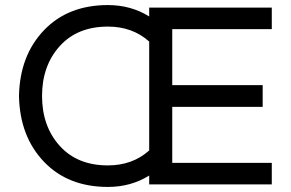

<svg xmlns="http://www.w3.org/2000/svg" viewBox="-20 -728 1150 758"><path d="M1053 -613H660V-392H1017V-306H660V-85H1053V0H569V-35Q497 10 406 10Q248 10 153 -90Q58 -190 55 -349Q58 -508 153 -608Q248 -708 406 -708Q497 -708 569 -663V-698H1053ZM569 -134V-564Q503 -623 406 -623Q285 -623 215.5 -545.5Q146 -468 146 -349Q146 -230 215.5 -152.5Q285 -75 406 -75Q503 -75 569 -134Z"/></svg>

Font: Varela
Style: Regular
Weight: 400
Designer: Joe Prince
Foundry: Joe Prince
Version: Version 1.000